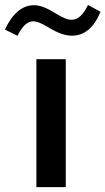

<svg xmlns="http://www.w3.org/2000/svg" viewBox="-78 -765 431 785"><path d="M-6.3 -618.7C12.7 -658.2 34.2 -677.7 57.1 -677.7C72.8 -677.7 90.8 -670.9 120.6 -652.8C159.7 -628.9 189 -619.1 216.3 -619.1C267.1 -619.1 306.2 -651.9 333 -716.8L281.7 -744.6C262.7 -704.1 240.2 -684.1 214.8 -684.1C198.7 -684.1 180.2 -691.4 148.4 -710.9C110.8 -734.4 84.5 -743.7 59.6 -743.7C12.7 -743.7 -28.8 -708 -57.6 -644ZM70.8 0H190.9V-522.9H70.8Z"/></svg>

Font: Estedad SemiBold
Style: Regular
Weight: 600
Designer: Amin Abedi
Version: Version 7.3